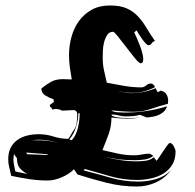

<svg xmlns="http://www.w3.org/2000/svg" viewBox="-20 -683 711 701"><path d="M600 -161Q608 -161 614.5 -149Q621 -137 621 -130Q621 -101 608.5 -81Q596 -61 576 -49Q556 -37 531 -31.5Q506 -26 481 -26Q431 -26 384.5 -39Q338 -52 290 -66L285 -61Q335 -48 384 -34Q433 -20 485 -20Q517 -20 549 -29Q581 -38 604 -61Q582 -32 549 -17Q516 -2 480 -2Q424 -2 370 -15.5Q316 -29 263 -46L250 -65Q232 -47 205 -35.5Q178 -24 154 -24Q120 -24 87 -29Q54 -34 21 -41Q18 -56 14 -71Q10 -86 10 -101Q10 -126 19 -143.5Q28 -161 43.5 -172Q59 -183 79 -188Q99 -193 122 -193Q149 -193 175.5 -184.5Q202 -176 229 -176Q235 -183 239 -191Q243 -199 250 -209Q258 -219 260 -236Q262 -253 262 -265Q262 -281 247 -281Q237 -281 227 -280Q217 -279 207 -279Q196 -285 184 -285Q179 -285 171 -283Q169 -290 165.5 -291Q162 -292 162 -300L177 -311L175 -321Q161 -325 146 -334Q131 -343 131 -360Q148 -374 166 -384Q184 -394 208 -394H211L242 -393Q238 -415 235 -437Q232 -459 232 -482Q232 -516 241 -548.5Q250 -581 268.5 -606.5Q287 -632 315 -647.5Q343 -663 381 -663Q419 -663 442.5 -652.5Q466 -642 483 -624Q500 -606 514 -582.5Q528 -559 546 -533Q538 -532 534 -525Q530 -518 522 -518Q518 -518 511.5 -525Q505 -532 498.5 -541Q492 -550 486.5 -559Q481 -568 479 -572L470 -565Q474 -557 479.5 -544Q485 -531 490.5 -517Q496 -503 499.5 -489.5Q503 -476 503 -468Q503 -463 501.5 -457.5Q500 -452 492 -452Q484 -456 469 -475Q454 -494 438.5 -514Q423 -534 410 -550.5Q397 -567 393 -567Q379 -567 371.5 -555.5Q364 -544 360 -528.5Q356 -513 355.5 -496.5Q355 -480 355 -470Q355 -447 360 -425L370 -381Q402 -375 433 -369.5Q464 -364 496 -364Q506 -364 513.5 -371Q521 -378 531 -378Q536 -378 540 -374Q544 -370 546 -365Q527 -355 506.5 -349.5Q486 -344 465 -344Q448 -344 432 -346Q421 -348 410 -351Q435 -343 460 -343Q506 -343 548 -361L556 -346L566 -352Q580 -350 587 -339.5Q594 -329 594 -316L593 -304Q562 -296 531.5 -285.5Q501 -275 469 -275Q448 -275 427.5 -276.5Q407 -278 386 -280Q394 -274 409.5 -273Q425 -272 435 -272Q474 -272 513 -277.5Q552 -283 590 -295Q586 -283 578 -275.5Q570 -268 560 -263.5Q550 -259 538.5 -257Q527 -255 516 -254L491 -264Q478 -260 465.5 -259Q453 -258 440 -258Q426 -258 413.5 -261.5Q401 -265 387 -265Q387 -261 393 -258.5Q399 -256 408.5 -254.5Q418 -253 430 -252.5Q442 -252 453 -252Q466 -252 476 -252.5Q486 -253 490 -253Q467 -250 445 -250Q431 -250 416 -251Q401 -252 387 -254Q387 -222 376.5 -193Q366 -164 354 -135Q383 -128 411.5 -122Q440 -116 469 -116Q484 -116 498 -119Q512 -122 527 -122L540 -114Q526 -103 507 -100.5Q488 -98 471 -98Q442 -98 414 -101Q388 -105 362 -111Q390 -103 417 -99Q447 -94 477 -94Q494 -94 511 -96Q528 -98 542 -109L551 -96Q555 -99 562 -110Q569 -121 576.5 -132Q584 -143 590.5 -152Q597 -161 600 -161ZM36 -57Q39 -56 45 -55Q51 -54 58 -52.5Q65 -51 71.5 -49.5Q78 -48 81 -48Q68 -53 55 -66Q42 -79 42 -103Q42 -107 37 -112Q32 -117 32 -122V-124Q29 -112 29 -101Q29 -90 31.5 -79Q34 -68 36 -57ZM271 -271Q269 -269 267 -269L266 -270Q266 -246 257.5 -219Q249 -192 233 -174L242 -171Q259 -190 265 -218Q271 -246 271 -271ZM79 -120 155 -117 152 -120 76 -126ZM122 -173Q109 -173 97 -170Q103 -171 109 -171H120Q140 -171 160 -168Q176 -165 193 -162Q176 -166 161 -169Q142 -173 122 -173ZM359 -113Q361 -112 362 -111Q361 -112 359 -113Z"/></svg>

Font: Finger Paint
Style: Regular
Weight: 400
Designer: Ralph du Carrois
Foundry: Ralph du Carrois
Version: Version 1.002